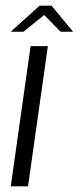

<svg xmlns="http://www.w3.org/2000/svg" viewBox="-20 -658 278 678"><path d="M18 0 88 -495H149L79 0ZM18 -546 120 -638H162L238 -546H194L136 -605L63 -546Z"/></svg>

Font: Alumni Sans
Style: Italic
Weight: 400
Italic angle: -8°
Version: Version 1.016